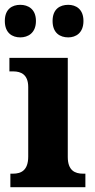

<svg xmlns="http://www.w3.org/2000/svg" viewBox="-30 -776 392 796"><path d="M253 -621C284 -621 316 -639 316 -689C316 -739 284 -756 253 -756C219 -756 188 -739 188 -689C188 -639 219 -621 253 -621ZM54 -621C86 -621 119 -639 119 -689C119 -739 86 -756 54 -756C21 -756 -10 -739 -10 -689C-10 -639 21 -621 54 -621ZM13 0H324V-56H314C281 -56 251 -69 251 -125V-536H9V-480H25C57 -480 87 -467 87 -415V-127C87 -70 58 -56 24 -56H13Z"/></svg>

Font: Noto Serif Bengali SemiCondensed ExtraBold
Style: Regular
Weight: 800
Width: 4
Designer: Juan Bruce, Universal Thirst, Indian Type Foundry and the Monotype Design Team.
Foundry: Monotype Imaging Inc.
Version: Version 2.003